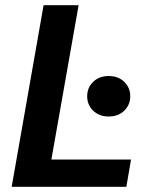

<svg xmlns="http://www.w3.org/2000/svg" viewBox="-20 -720 599 740"><path d="M25 0 148 -700H283L178 -105H485L467 0ZM399 -271Q362 -271 339 -293.5Q316 -316 316 -349Q316 -382 339 -404.5Q362 -427 399 -427Q436 -427 459 -404.5Q482 -382 482 -349Q482 -316 459 -293.5Q436 -271 399 -271Z"/></svg>

Font: DM Sans 17pt
Style: Bold Italic
Weight: 700
Italic angle: -10°
Version: Version 4.004;gftools[0.9.30]